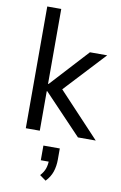

<svg xmlns="http://www.w3.org/2000/svg" viewBox="-105 -763 691 1095"><g transform="rotate(10 241.0 -215.0)"><path d="M77 0V-705H158V-271H161L362 -490H462L223 -233L225 -274L482 0H379L161 -229H158V0ZM240 275 204 249Q224 227 231.5 204.5Q239 182 239 154L255 165H193V80H288V144Q288 183 277 215.5Q266 248 240 275Z"/></g></svg>

Font: Nunito Sans 10pt SemiCondensed
Style: Regular
Weight: 400
Width: 4
Designer: Vernon Adams
Foundry: Vernon Adams
Version: Version 3.101;gftools[0.9.27]